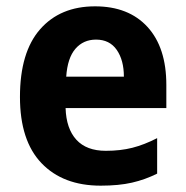

<svg xmlns="http://www.w3.org/2000/svg" viewBox="-20 -576 586 606"><path d="M280 -556Q386 -556 445.5 -491Q505 -426 505 -308V-235H187Q189 -170 221 -135Q253 -100 314 -100Q360 -100 397.5 -109.5Q435 -119 476 -140V-28Q438 -9 396.5 0.5Q355 10 298 10Q179 10 111 -61Q43 -132 43 -270Q43 -411 106.5 -483.5Q170 -556 280 -556ZM283 -451Q243 -451 218 -422Q193 -393 189 -334H371Q371 -386 348.5 -418.5Q326 -451 283 -451Z"/></svg>

Font: Noto Sans Lao UI SemCond
Style: Bold
Weight: 700
Width: 4
Designer: Monotype Design Team
Foundry: Monotype Imaging Inc.
Version: Version 2.000; ttfautohint (v1.8.4.7-5d5b)